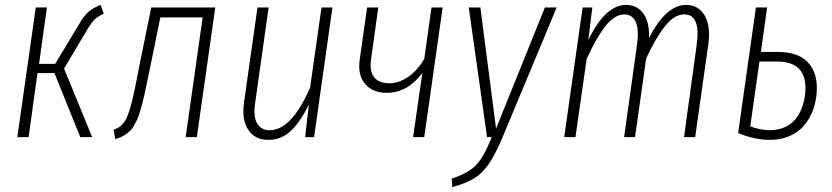

<svg xmlns="http://www.w3.org/2000/svg" viewBox="-20 -552 3348 773"><path d="M384.8 -532.2 397.9 -497.1Q370.6 -484.4 357.2 -469.7Q343.8 -455.1 324.2 -420.9L237.8 -275.9L351.1 0H303.2L199.2 -257.8H130.9L95.2 0H49.8L124 -522H168.9L137.2 -294.9H202.1L295.9 -450.2Q314.5 -483.9 333 -501.5Q351.6 -519 384.8 -532.2Z M846.7 -522 772.5 0H727.5L795.9 -481.9H625.5L583.5 -275.9Q575.7 -238.8 571.3 -217Q566.9 -195.3 560.8 -168Q554.7 -140.6 550.5 -126Q546.4 -111.3 540.3 -92.5Q534.2 -73.7 529.3 -64.2Q524.4 -54.7 517.3 -42.7Q510.3 -30.8 503.4 -24.7Q496.6 -18.6 487.1 -11.7Q477.5 -4.9 467.3 -0.5Q457 3.9 443.8 7.8L437.5 -29.8Q448.2 -33.7 455.8 -37.8Q463.4 -42 470.9 -49.8Q478.5 -57.6 483.6 -65.4Q488.8 -73.2 494.6 -88.9Q500.5 -104.5 504.9 -119.4Q509.3 -134.3 515.4 -161.1Q521.5 -188 526.6 -213.1Q531.7 -238.3 539.6 -279.8L588.9 -522Z M1060.5 11.2Q1006.3 11.2 979.5 -29.3Q952.6 -69.8 962.4 -139.2L1016.6 -522H1061.5L1007.3 -137.2Q999 -83.5 1014.9 -55.7Q1030.8 -27.8 1065.4 -27.8Q1153.8 -27.8 1228.5 -199.2L1274.4 -522H1318.4L1244.6 0H1208.5L1223.6 -131.8Q1191.9 -65.4 1153.1 -27.1Q1114.3 11.2 1060.5 11.2Z M1762.2 -522 1688 0H1643.1L1680.2 -257.8Q1620.1 -178.2 1537.1 -178.2Q1480.5 -178.2 1450 -214.1Q1419.4 -250 1428.2 -312L1458 -522H1502.9L1474.1 -314Q1466.8 -266.6 1485.8 -241.7Q1504.9 -216.8 1547.4 -216.8Q1585.9 -216.8 1623.3 -242.4Q1660.6 -268.1 1688 -314.9L1717.3 -522Z M2221.2 -522 2002 3.9Q1973.1 72.3 1947 109.4Q1920.9 146.5 1888.2 166.5Q1855.5 186.5 1800.8 201.2L1798.8 167Q1864.3 146 1896 113.3Q1927.7 80.6 1960 0H1940.9L1867.2 -522H1914.1L1977.1 -34.2L2173.8 -522Z M2741.7 -532.2Q2792.5 -532.2 2817.4 -489Q2842.3 -445.8 2831.5 -372.1L2778.8 0H2733.9L2784.7 -370.1Q2802.2 -494.1 2734.9 -494.1Q2695.3 -494.1 2658 -447.5Q2620.6 -400.9 2581.5 -316.9L2536.6 0H2492.7L2544.4 -370.1Q2553.2 -432.1 2539.6 -463.1Q2525.9 -494.1 2493.7 -494.1Q2473.1 -494.1 2452.9 -480.7Q2432.6 -467.3 2413.6 -441.9Q2394.5 -416.5 2377.2 -385.5Q2359.9 -354.5 2341.8 -314L2296.9 0H2251.5L2325.7 -522H2364.7L2348.6 -391.1Q2417.5 -532.2 2500.5 -532.2Q2545.4 -532.2 2570.6 -496.8Q2595.7 -461.4 2592.8 -398.9Q2661.6 -532.2 2741.7 -532.2Z M3111.3 -342.8Q3190.4 -342.8 3229.5 -304.2Q3268.6 -265.6 3268.6 -198.2Q3268.6 -168 3262.2 -138.9Q3255.9 -109.9 3241.2 -82.3Q3226.6 -54.7 3205.1 -34.2Q3183.6 -13.7 3150.9 -1.2Q3118.2 11.2 3078.6 11.2Q3019.5 11.2 2951.7 -16.1L3023.4 -522H3068.4L3043.5 -342.8ZM3078.6 -27.8Q3117.7 -27.8 3147 -43.5Q3176.3 -59.1 3192.1 -85Q3208 -110.8 3215.3 -139.2Q3222.7 -167.5 3222.7 -198.2Q3222.7 -304.2 3108.4 -304.2H3037.6L3000.5 -43Q3043.5 -27.8 3078.6 -27.8Z"/></svg>

Font: Fira Sans Compressed ExtraLight
Style: Italic
Weight: 250
Width: 3
Italic angle: -8°
Designer: Carrois Corporate & Edenspiekermann AG
Foundry: Carrois Corporate GbR & Edenspiekermann AG
Version: Version 4.203;PS 004.203;hotconv 1.0.88;makeotf.lib2.5.64775